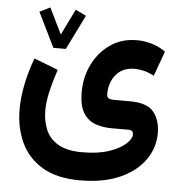

<svg xmlns="http://www.w3.org/2000/svg" viewBox="-54 -585 830 882"><g transform="rotate(5 361.0 -143.5)"><path d="M172.4 -349.6 94.2 -509.3 142.6 -533.2 201.2 -413.6 259.8 -533.2 308.6 -509.3 230 -349.6ZM346.2 246.1Q240.7 246.1 173.6 206.3Q106.4 166.5 74.5 98.1Q42.5 29.8 42.5 -55.2Q42.5 -111.8 55.2 -172.6Q67.9 -233.4 90.3 -293.5L201.2 -250.5Q184.1 -200.2 172.4 -151.4Q160.6 -102.5 160.6 -59.1Q160.6 -11.2 177.5 28.8Q194.3 68.8 234.9 92.8Q275.4 116.7 346.2 116.7Q419.4 116.7 469.5 99.6Q519.5 82.5 545.4 58.8Q571.3 35.2 571.3 15.1Q571.3 6.3 566.4 0.7Q561.5 -4.9 548.8 -4.9H469.7Q433.6 -4.9 399.2 -15.9Q364.7 -26.9 342.3 -60.1Q319.8 -93.3 319.8 -159.7Q319.8 -227.1 348.4 -285.9Q377 -344.7 429.2 -381.3Q481.4 -418 552.7 -418Q586.9 -418 620.8 -408Q654.8 -397.9 684.6 -377L643.1 -262.2Q618.2 -275.4 595.7 -280.8Q573.2 -286.1 553.2 -286.1Q498.5 -286.1 468 -250Q437.5 -213.9 437.5 -160.2Q437.5 -145 446 -140.4Q454.6 -135.7 470.2 -135.7H543.9Q624.5 -135.7 654.5 -97.7Q684.6 -59.6 684.6 -0.5Q684.6 66.4 645.3 122.6Q606 178.7 530.5 212.4Q455.1 246.1 346.2 246.1Z"/></g></svg>

Font: Vazirmatn RD FD
Style: Bold
Weight: 700
Designer: Saber Rastikerdar
Foundry: Saber Rastikerdar
Version: Version 33.003